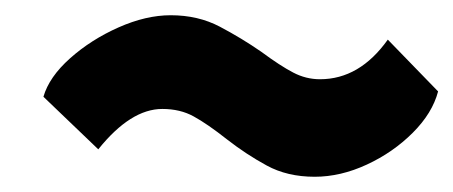

<svg xmlns="http://www.w3.org/2000/svg" viewBox="-20 -560 595 252"><path d="M393 -328Q357 -328 330 -342.8Q303 -357.5 278 -377Q252 -397.5 234.2 -407.2Q216.5 -417 193 -417Q151.5 -417 109 -364L37 -433Q44.5 -459 72 -483.5Q99.5 -508 135.5 -524Q171.5 -540 204 -540Q240 -540 268.5 -525Q297 -510 323 -492Q348 -473.5 364.8 -464.8Q381.5 -456 400 -456Q452 -456 489 -508L555 -440Q547.5 -411.5 521.8 -385.8Q496 -360 461.5 -344Q427 -328 393 -328Z"/></svg>

Font: Merriweather Sans ExtraBold
Style: Italic
Weight: 800
Italic angle: -7.5°
Designer: Eben Sorkin
Foundry: Eben Sorkin
Version: Version 2.001; ttfautohint (v1.8.3)